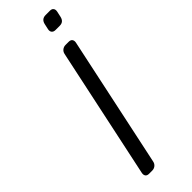

<svg xmlns="http://www.w3.org/2000/svg" viewBox="-241 -717 730 730"><g transform="rotate(-45 123.5 -352.5)"><path d="M57 0Q47 0 42.5 -6Q38 -12 40 -22L152 -549Q154 -559 161.5 -565Q169 -571 179 -571H196Q206 -571 210.5 -565Q215 -559 213 -549L101 -22Q99 -12 91.5 -6Q84 0 74 0ZM192 -638Q182 -638 177 -644Q172 -650 174 -660L179 -683Q184 -705 206 -705H229Q239 -705 243.5 -699Q248 -693 246 -683L241 -660Q236 -638 215 -638Z"/></g></svg>

Font: Rubik Light
Style: Italic
Weight: 300
Italic angle: -12°
Designer: Hubert and Fischer
Foundry: Hubert and Fischer
Version: Version 2.300;gftools[0.9.30]